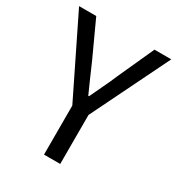

<svg xmlns="http://www.w3.org/2000/svg" viewBox="-160 -759 797 862"><g transform="rotate(30 238.0 -328.0)"><path d="M196 0V-254L-1 -656H88L173 -471Q189 -435 204 -400Q219 -365 236 -328H240Q257 -365 274 -400Q291 -435 306 -471L390 -656H477L280 -254V0Z"/></g></svg>

Font: Processing Sans Pro
Style: Regular
Weight: 400
Designer: Paul D. Hunt
Foundry: Adobe Systems Incorporated
Version: Version 2.020;PS 2.000;hotconv 1.0.86;makeotf.lib2.5.63406